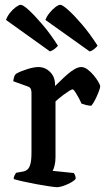

<svg xmlns="http://www.w3.org/2000/svg" viewBox="-20 -779 445 799"><path d="M218 0Q210 0 186 -3.5Q162 -7 132 -12.5Q102 -18 75.5 -24Q49 -30 37 -34Q37 -42 40.5 -49Q44 -56 47 -60L75 -65Q86 -67 94 -73.5Q102 -80 106.5 -96.5Q111 -113 111 -145V-394Q111 -402 108 -409Q105 -416 96 -419L35 -441Q37 -455 40 -462Q43 -469 47 -472Q64 -482 92.5 -491Q121 -500 139 -500Q168 -500 188.5 -479.5Q209 -459 209 -427V-421Q219 -430 232.5 -443.5Q246 -457 261 -470Q276 -483 291 -491.5Q306 -500 318 -500Q331 -500 344.5 -490Q358 -480 370 -465.5Q382 -451 389.5 -438Q397 -425 397 -419Q397 -414 391 -398Q385 -382 376.5 -365Q368 -348 360 -339Q348 -339 336.5 -342.5Q325 -346 319 -348Q313 -362 305.5 -375.5Q298 -389 292 -398Q286 -407 282 -407Q278 -407 267.5 -400.5Q257 -394 245 -385Q233 -376 223.5 -368Q214 -360 211 -357V-125Q211 -105 207 -89.5Q203 -74 199 -68L287 -59Q289 -57 292 -50.5Q295 -44 295 -35Q289 -27 274.5 -19Q260 -11 244 -5.5Q228 0 218 0ZM188 -565 5 -696Q10 -711 21.5 -725.5Q33 -740 46 -749.5Q59 -759 66 -759Q76 -759 100 -737Q124 -715 156.5 -677Q189 -639 221 -589Q217 -583 208 -576Q199 -569 188 -565ZM353 -565 169 -696Q174 -710 185.5 -724.5Q197 -739 210 -749Q223 -759 231 -759Q240 -759 264.5 -737Q289 -715 321.5 -677Q354 -639 386 -589Q382 -583 372 -575Q362 -567 353 -565Z"/></svg>

Font: Texturina 12pt Medium
Style: Regular
Weight: 500
Designer: Guillermo Torres Carreño
Foundry: Omnibus-Type
Version: Version 1.002